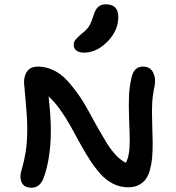

<svg xmlns="http://www.w3.org/2000/svg" viewBox="-20 -918 819 894"><path d="M371.1 -672.9Q348.1 -672.9 335.7 -682.6Q323.2 -692.4 323.2 -709Q323.2 -722.7 331.8 -733.4Q340.3 -744.1 361.8 -762.2Q385.3 -780.3 395.5 -797.6Q405.8 -814.9 416 -847.2Q424.8 -876 438.2 -887Q451.7 -897.9 473.1 -897.9Q530.8 -897.9 530.8 -838.9Q530.8 -775.4 480.2 -724.1Q429.7 -672.9 371.1 -672.9ZM126 -43.9Q100.6 -43.9 87.9 -57.9Q75.2 -71.8 75.2 -97.2Q75.2 -111.3 83 -136Q90.8 -160.6 98.9 -206.8Q106.9 -252.9 106.9 -318.8Q106.9 -369.6 99.4 -447.8Q91.8 -525.9 91.8 -533.2Q91.8 -567.9 107.9 -587.9Q124 -607.9 157.2 -607.9Q194.3 -607.9 228.5 -591.3Q262.7 -574.7 289.1 -546.9Q315.4 -519 341.6 -482.7Q367.7 -446.3 388.4 -407.7Q409.2 -369.1 431.6 -329.6Q454.1 -290 474.1 -256.8Q494.1 -223.6 518.1 -197.5Q542 -171.4 565.9 -160.2Q584 -191.4 584 -261.2Q584 -291 581.3 -358.9Q578.6 -426.8 580.6 -470.5Q582.5 -514.2 591.8 -554.2Q598.1 -582.5 611.1 -595.2Q624 -607.9 645 -607.9Q678.7 -607.9 692.6 -581.3Q706.5 -554.7 700.2 -520Q690.9 -477.1 688.7 -439.7Q686.5 -402.3 688.7 -340.6Q690.9 -278.8 690.9 -253.9Q690.9 -214.4 688.5 -185.3Q686 -156.2 678.7 -128.7Q671.4 -101.1 658.9 -84Q646.5 -66.9 625.7 -56.4Q605 -45.9 576.2 -45.9Q539.1 -45.9 506.1 -62.7Q473.1 -79.6 447.3 -108.6Q421.4 -137.7 398.2 -173.6Q375 -209.5 352.3 -251.2Q329.6 -293 308.3 -331.3Q287.1 -369.6 260.3 -407.2Q233.4 -444.8 206.1 -469.2Q216.8 -375 216.8 -313Q216.8 -184.1 184.1 -91.8Q167.5 -43.9 126 -43.9Z"/></svg>

Font: Shantell Sans Irregular
Style: Regular
Weight: 500
Designer: Stephen Nixon, Anya Danilova, Shantell Martin
Foundry: Arrow Type
Version: Version 1.006;[9816181b4]